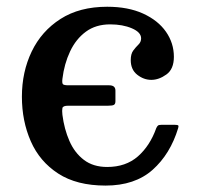

<svg xmlns="http://www.w3.org/2000/svg" viewBox="-20 -552 613 583"><path d="M46.5 -258.5Q46.5 -333.5 76.2 -395.5Q106 -457.5 163.8 -494.5Q221.5 -531.5 305.5 -531.5Q369 -531.5 414.5 -510.8Q460 -490 484 -455.5Q508 -421 508 -379.5Q508 -342 485.2 -325.8Q462.5 -309.5 439.5 -309.5Q416.5 -309.5 396.8 -325Q377 -340.5 377 -369.5Q377 -388.5 384.8 -398.8Q392.5 -409 400.5 -416.8Q408.5 -424.5 408.5 -435.5Q408.5 -454 380.5 -466Q352.5 -478 314.5 -478Q271 -478 240.8 -455.8Q210.5 -433.5 192.8 -395.8Q175 -358 169.5 -312.5Q168 -299.5 171.2 -296.2Q174.5 -293 188.5 -293H311.5Q330.5 -293 330.5 -277V-244.5Q330.5 -236.5 326.2 -233.8Q322 -231 308.5 -231H187Q171 -231 169.5 -223.8Q168 -216.5 169.5 -203.5Q175 -160 190.8 -124Q206.5 -88 234.8 -66.5Q263 -45 305.5 -45Q362 -45 398.8 -77.2Q435.5 -109.5 454.5 -163Q457 -168.5 459.8 -170.8Q462.5 -173 470 -173H510.5Q519 -173 521 -171.2Q523 -169.5 521 -163Q497 -84 443.2 -36.2Q389.5 11.5 300.5 11.5Q213 11.5 156.8 -25Q100.5 -61.5 73.5 -123Q46.5 -184.5 46.5 -258.5Z"/></svg>

Font: Besley* Medium
Style: Regular
Weight: 500
Designer: Owen Earl
Foundry: indestructible type*
Version: Version 3.000; ttfautohint (v1.8.3)